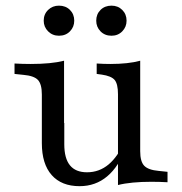

<svg xmlns="http://www.w3.org/2000/svg" viewBox="-20 -635 634 669"><path d="M203.2 -413.7V-206.5H125.8V-305.6Q125.8 -341.9 112.1 -356.5Q98.4 -371 61.3 -374.2L30.6 -377.4V-413.7Q45.2 -412.9 58.9 -412.5Q72.6 -412.1 87.1 -412.1Q122.6 -412.1 151.6 -414.9Q180.6 -417.7 203.2 -423.4ZM204 -206.5V-132.3Q204 -83.1 223.8 -58.9Q243.5 -34.7 283.1 -34.7Q325.8 -34.7 358.5 -62.1Q391.1 -89.5 414.5 -143.5L419.4 -122.6Q394.4 -54.8 353.6 -20.6Q312.9 13.7 257.3 13.7Q194.4 13.7 160.1 -25Q125.8 -63.7 125.8 -136.3V-206.5ZM391.1 0V-206.5H468.5V-108.1Q468.5 -71.8 482.7 -57.3Q496.8 -42.7 533.1 -39.5L563.7 -36.3V0Q549.2 -0.8 535.9 -1.2Q522.6 -1.6 507.3 -1.6Q472.6 -1.6 443.1 1.2Q413.7 4 391.1 9.7ZM468.5 -413.7V-206.5H391.1V-306.5Q391.1 -342.7 379.4 -356.5Q367.7 -370.2 334.7 -375L316.9 -377.4V-413.7Q330.6 -412.9 341.5 -412.5Q352.4 -412.1 364.5 -412.1Q395.2 -412.1 421.4 -414.9Q447.6 -417.7 468.5 -423.4ZM368.5 -510.5Q345.2 -510.5 330.2 -525.8Q315.3 -541.1 315.3 -562.9Q315.3 -585.5 330.2 -600.4Q345.2 -615.3 368.5 -615.3Q391.1 -615.3 406 -600.4Q421 -585.5 421 -562.9Q421 -541.1 406 -525.8Q391.1 -510.5 368.5 -510.5ZM185.5 -510.5Q162.9 -510.5 147.6 -525.8Q132.3 -541.1 132.3 -562.9Q132.3 -585.5 147.6 -600.4Q162.9 -615.3 185.5 -615.3Q208.9 -615.3 223.8 -600.4Q238.7 -585.5 238.7 -562.9Q238.7 -541.1 223.8 -525.8Q208.9 -510.5 185.5 -510.5Z"/></svg>

Font: Playfair 9pt
Style: Regular
Weight: 400
Designer: Claus Eggers Sørensen
Foundry: Claus Eggers Sørensen
Version: Version 2.203